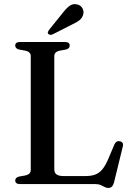

<svg xmlns="http://www.w3.org/2000/svg" viewBox="-20 -907 652 946"><path d="M305.5 -663 272 -657Q260 -654 253.8 -647.5Q247.5 -641 247.5 -630.5V-73.5Q247.5 -55.5 258.8 -47.5Q270 -39.5 294 -39.5H400.5Q429.5 -39.5 449.5 -47Q469.5 -54.5 485 -73.5Q500.5 -92.5 515 -127.5L544 -196Q548.5 -205.5 555 -209.2Q561.5 -213 570.5 -211Q580 -209 584 -202.5Q588 -196 585 -185L542 -9Q538 5.5 531.5 12.2Q525 19 513.5 19Q504 19 495.2 14.2Q486.5 9.5 476 4.8Q465.5 0 449.5 0H78.5Q66.5 0 60.8 -4.8Q55 -9.5 55 -17.5Q55 -32 73.5 -37L107 -43Q119 -46 125.2 -52.5Q131.5 -59 131.5 -69.5V-630.5Q131.5 -641 125.2 -647.5Q119 -654 107 -657L73.5 -663Q55 -668 55 -682.5Q55 -691 60.8 -695.5Q66.5 -700 78.5 -700H300Q312.5 -700 318 -695.5Q323.5 -691 323.5 -682.5Q323.5 -668 305.5 -663ZM288 -842Q305.5 -865 322 -877.5Q338.5 -890 359 -885.5Q377.5 -881.5 385.8 -867Q394 -852.5 390.5 -838Q386.5 -819.5 372.2 -808Q358 -796.5 335.5 -786.5L239 -737.5Q233.5 -735 227.5 -735.5Q221.5 -736 218 -740Q214 -744 216 -749.2Q218 -754.5 221 -759Z"/></svg>

Font: Fraunces 20pt
Style: Regular
Weight: 400
Version: Version 1.000;[b76b70a41]